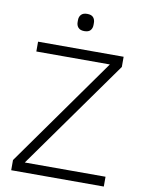

<svg xmlns="http://www.w3.org/2000/svg" viewBox="-96 -955 762 1021"><g transform="rotate(10 285.0 -444.5)"><path d="M537 -53V0H37V-55L456 -645H59V-698H521V-643L101 -53ZM291 -796Q269 -796 258.5 -807.5Q248 -819 248 -837V-848Q248 -866 258.5 -877.5Q269 -889 291 -889Q314 -889 324 -877.5Q334 -866 334 -848V-837Q334 -819 324 -807.5Q314 -796 291 -796Z"/></g></svg>

Font: IBM Plex Sans Light
Style: Regular
Weight: 300
Designer: Mike Abbink, Paul van der Laan, Pieter van Rosmalen
Foundry: Bold Monday
Version: Version 3.201